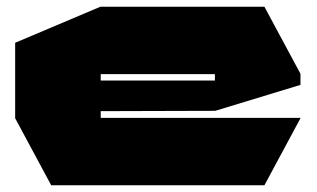

<svg xmlns="http://www.w3.org/2000/svg" viewBox="-20 -550 942 570"><path d="M132 0 25 -199V-200H872V-199L765 0ZM25 -200V-423L278 -530H279V-200ZM279 -220V-311H618V-221ZM279 -330V-530H765L872 -331V-330ZM618 -221V-330H872V-298L619 -221Z"/></svg>

Font: Foldit Black
Style: Regular
Weight: 900
Version: Version 1.003